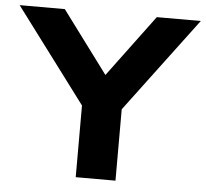

<svg xmlns="http://www.w3.org/2000/svg" viewBox="-79 -759 872 813"><g transform="rotate(5 357.0 -352.5)"><path d="M272 0V-362L304 -262L-28 -705H164L370 -428H349L555 -705H742L410 -262L441 -362V0Z"/></g></svg>

Font: Nunito Sans 10pt SemiExpanded ExtraBold
Style: Regular
Weight: 800
Width: 6
Designer: Vernon Adams
Foundry: Vernon Adams
Version: Version 3.101;gftools[0.9.27]